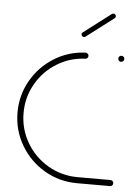

<svg xmlns="http://www.w3.org/2000/svg" viewBox="-51 -722 545 761"><g transform="rotate(5 222.0 -341.0)"><path d="M24.8 -259.3Q24.8 -327.8 58 -386.1Q91.1 -444.4 148 -480Q204.8 -515.6 273 -518.5Q277.8 -518.5 281.7 -515Q285.6 -511.5 285.6 -506.3Q285.6 -501.5 282.2 -498Q278.9 -494.4 274.1 -494.4Q212.2 -491.9 160.6 -459.6Q108.9 -427.4 78.9 -374.4Q48.9 -321.5 48.9 -259.3Q48.9 -195.2 80.6 -141.3Q112.2 -87.4 166.3 -55.7Q220.4 -24.1 284.1 -24.1H415.2Q420.4 -24.1 423.9 -20.7Q427.4 -17.4 427.4 -12.2Q427.4 -7 423.9 -3.5Q420.4 0 415.2 0H284.1Q213.7 0 154.3 -34.8Q94.8 -69.6 59.8 -129.3Q24.8 -188.9 24.8 -259.3ZM404.1 -506.7Q404.1 -511.9 407.6 -515.2Q411.1 -518.5 415.9 -518.5Q421.1 -518.5 424.6 -515Q428.1 -511.5 428.1 -506.7Q428.1 -501.5 424.6 -498Q421.1 -494.4 415.9 -494.4Q410.7 -494.4 407.4 -498Q404.1 -501.5 404.1 -506.7ZM261.1 -579.6Q256.7 -579.6 253.7 -582.6Q250.7 -585.6 250.7 -589.6Q250.7 -594.4 254.8 -597.4L363.7 -680.4Q366.3 -682.2 369.6 -682.2Q374.1 -682.2 377 -679.3Q380 -676.3 380 -672.2Q380 -667.4 375.9 -664.4L267 -581.5Q264.4 -579.6 261.1 -579.6Z"/></g></svg>

Font: 26F Galaxy Sans Thin
Style: Regular
Weight: 100
Designer: C₂₉H₂₅N₃O₅
Version: Version 1.100